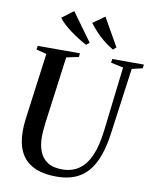

<svg xmlns="http://www.w3.org/2000/svg" viewBox="-104 -1064 928 1152"><g transform="rotate(10 360.0 -488.0)"><path d="M653 -704.5 598.5 -306Q588 -226 567 -166.8Q546 -107.5 512.8 -68.2Q479.5 -29 432 -9.5Q384.5 10 321.5 10Q234.5 10 179.8 -17.8Q125 -45.5 99.5 -97.8Q74 -150 74 -222Q73.5 -239.5 74.8 -257.8Q76 -276 78.5 -295L133 -704.5L70.5 -720L73.5 -743H331L328.5 -720L254 -704.5L200 -300Q197 -275.5 195 -252.5Q193 -229.5 193 -208.5Q193 -160.5 207.8 -122Q222.5 -83.5 256 -61Q289.5 -38.5 347 -38.5Q405 -38.5 447.5 -67.5Q490 -96.5 516.8 -157Q543.5 -217.5 554.5 -312.5L600.5 -704L525 -720L527.5 -743H720.5L717.5 -720ZM540.5 -815.5 521.5 -799.5Q498.5 -813 477 -829Q455.5 -845 436.5 -863Q417.5 -881 401.2 -899.5Q385 -918 372 -935.5L443.5 -986.5ZM377.5 -815.5 358.5 -799.5Q333.5 -812.5 308.2 -828.5Q283 -844.5 259.5 -861.8Q236 -879 216.2 -897.2Q196.5 -915.5 183 -933.5L253.5 -986.5Z"/></g></svg>

Font: Merriweather 120pt Medium
Style: Italic
Weight: 500
Italic angle: -7.8°
Version: Version 2.101